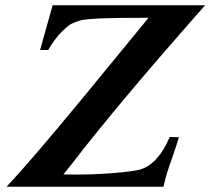

<svg xmlns="http://www.w3.org/2000/svg" viewBox="-20 -713 803 733"><path d="M763 -693Q571 -475 460 -342Q412 -285 352.5 -211.5Q293 -138 258 -92L222 -47Q320 -45 403.5 -51.5Q487 -58 516 -66Q584 -87 628 -190L663 -189Q652 -152 639 -115.5Q626 -79 618.5 -55Q611 -31 604 0H603H602H601H600H599H598H597H596H595H594H593H592H591H590H589H588H587H586H585H584H583H582H581H580H579H578H577H576H575H574H573H572H571H570H569H568H567H566H565H564H563H562H561H560H559H558H557H556H555H554H553H552H551H550H549H548H547H546H545H544H543H542H541H540H539H538H537H536H535H534H533H532H531H530H529H528H527H526H525H524H523H522H521H520H519H518H517H516H515H514H513H512H511H510H509H508H507H506H505H504H503H502H501H500H499H498H497H496H495H494H493H492H491H490H489H487H486H485H484H483H482H481H480H479H478H476H475H474H473H472H471H470H469H467H466H465H464H463H462H460H459H458H457H456H455H453H452H451H450H449H447H446H445H444H443H441H440H439H438H436H435H434H433H431H430H429H428H426H425H424H423H421H420H419H418H416H415H414H412H411H410H408H407H406H405H403H402H401H399H398H397H395H394H393H391H390H389H387H386H385H383H382H381H379H378H376H375H374H372H371H370H368H367H365H364H363H361H360H358H357H356H354H353H351H350H349H347H346H344H343H341H340H338H337H336H334H333H331H330H328H327H325H324H322H321H320H318H317H315H314H312H311H309H308H306H305H303H302H300H299H297H296H294H293H291H289H288H286H285H283H282H280H279H277H276H274H273H271H269H268H266H265H263H262H260H258H257H255H254H252H251H249H247H246H244H243H241H239H238H236H235H233H231H230H228H227H225H223H222H220H218H217H215H213H212H210H209H207H205H204H202H200H199H197H195H194H192H190H189H187H185H184H182H180H178H177H175H173H172H170H168H167H165H163H161H160H158H156H155H153H151H149H148H146H144H143H141H139H137H136H134H132H130H129H127H125H123H121H120H118H116H114H113H111H109H107H105H104H102H100H98H96H95H93H91H89H87H86H84H82H80H78H77H75H73H71H69H67H66H64H62H60H58H56H54H53H51H49H47H45H43H41H39H38H36H34H32H30H28H26H24H22H21H19H17H15H5Q98 -99 300 -344L547 -645Q328 -646 286 -635Q267 -629 253.5 -622.5Q240 -616 214 -590Q188 -564 164 -522H133L181 -693Z"/></svg>

Font: GFS Artemisia
Style: Bold Italic
Weight: 700
Italic angle: -12°
Designer: Designed by Takis Katsoulidis and George D. Matthiopoulos.
Foundry: Designed by Takis Katsoulidis and George D. Matthiopoulos.
Version: Version 1.0